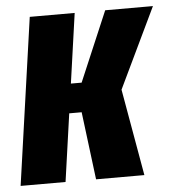

<svg xmlns="http://www.w3.org/2000/svg" viewBox="-56 -634 613 677"><g transform="rotate(-5 250.0 -295.5)"><path d="M-10 0 74 -591H233L198 -344H236L341 -591H510L374 -307L428 0H257L227 -240H183L149 0Z"/></g></svg>

Font: Alumni Sans Black
Style: Italic
Weight: 900
Italic angle: -8°
Version: Version 1.016